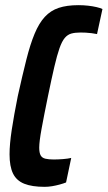

<svg xmlns="http://www.w3.org/2000/svg" viewBox="-20 -716 417 744"><path d="M153 8Q104 8 74 -4Q44 -16 30.5 -43.5Q17 -71 17 -118Q17 -157 25.5 -213Q34 -269 49 -344Q67 -425 82 -484.5Q97 -544 114 -585Q131 -626 153.5 -650.5Q176 -675 207.5 -685.5Q239 -696 284 -696Q303 -696 321 -694Q339 -692 354 -688.5Q369 -685 377 -681L356 -584Q346 -586 334.5 -587.5Q323 -589 312 -589.5Q301 -590 292 -590Q271 -590 256.5 -586Q242 -582 231 -569Q220 -556 210.5 -529Q201 -502 190.5 -457Q180 -412 166 -344Q150 -266 141 -216.5Q132 -167 132 -144Q132 -124 137.5 -114Q143 -104 156 -101Q169 -98 188 -98Q205 -98 224 -99.5Q243 -101 256 -104L236 -9Q226 -5 211.5 -1Q197 3 182 5.5Q167 8 153 8Z"/></svg>

Font: Saira ExtraCondensed
Style: Bold Italic
Weight: 700
Width: 2
Italic angle: -12°
Designer: Hector Gatti with collaboration of the Omnibus-Type team
Foundry: Omnibus-Type
Version: Version 1.101